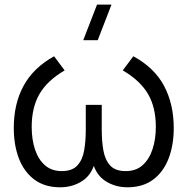

<svg xmlns="http://www.w3.org/2000/svg" viewBox="-20 -800 816 836"><path d="M405.5 -625H342.5L402.5 -780H465.5ZM242 15.5Q174.5 15.5 129.5 -18.2Q84.5 -52 62.2 -110.2Q40 -168.5 40 -243Q40 -348.5 83 -427Q126 -505.5 215.5 -555L261.5 -493.5Q185 -448.5 151.5 -390Q118 -331.5 118 -247.5Q118 -192.5 132.5 -149Q147 -105.5 176 -80.2Q205 -55 249 -55Q294.5 -55 317 -79.8Q339.5 -104.5 346.5 -145.5Q353.5 -186.5 353.5 -234.5V-343.5H423V-234.5Q423 -187 430 -146Q437 -105 459.2 -80Q481.5 -55 527.5 -55Q572.5 -55 601.2 -81Q630 -107 644.2 -150.5Q658.5 -194 658.5 -247.5Q658.5 -333 624.2 -391.2Q590 -449.5 514.5 -493.5L560.5 -555Q652.5 -505 694.5 -425.8Q736.5 -346.5 736.5 -242.5Q736.5 -167.5 713.8 -109Q691 -50.5 646.2 -17.5Q601.5 15.5 535 15.5Q479.5 15.5 436.5 -13.5Q404 -35.5 388.5 -77.5Q373 -35.5 340.5 -13.5Q297.5 15.5 242 15.5Z"/></svg>

Font: Cns Manrope
Style: Regular
Weight: 400
Designer: Mikhail Sharanda
Foundry: Mikhail Sharanda
Version: Version 4.504